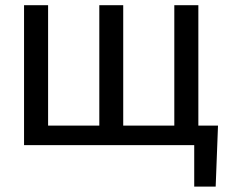

<svg xmlns="http://www.w3.org/2000/svg" viewBox="-20 -548 867 725"><path d="M161.6 -528.3H70.8V0H713.4V156.7H794.4L803.2 -73.7H729V-528.3H638.2V-73.7H445.3V-528.3H355V-73.7H161.6Z"/></svg>

Font: Roboto1
Style: rg
Weight: 400
Designer: Google
Version: Version 2.137; 2017